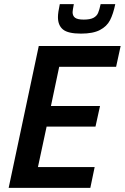

<svg xmlns="http://www.w3.org/2000/svg" viewBox="-20 -911 605 931"><path d="M22 0 168 -688H565L543 -587H267L227 -397H465L443 -297H206L164 -101H439L418 0ZM261 -828Q261 -850 270 -891H338Q332 -859 332 -852Q332 -834 344 -825Q356 -816 386 -816Q417 -816 433 -824.5Q449 -833 455.5 -848Q462 -863 468 -891H539Q529 -843 513.5 -813Q498 -783 464.5 -765.5Q431 -748 373 -748Q310 -748 285.5 -768Q261 -788 261 -828Z"/></svg>

Font: Saira Semi Condensed Medium
Style: Italic
Weight: 500
Width: 4
Italic angle: -12°
Designer: Hector Gatti with collaboration of the Omnibus-Type team
Foundry: Omnibus-Type
Version: Version 1.001; ttfautohint (v1.8)